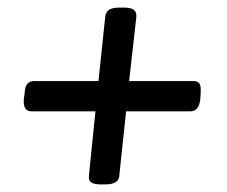

<svg xmlns="http://www.w3.org/2000/svg" viewBox="-20 -486 600 507"><path d="M215 -24 232 -192H63Q40 -192 43 -225L45 -240Q46 -258 52.5 -265Q59 -272 71 -272H240L258 -443Q260 -455 268.5 -460.5Q277 -466 297 -466H306Q326 -466 333.5 -460Q341 -454 340 -441L321 -272H491Q502 -272 506.5 -265.5Q511 -259 510 -242L509 -225Q506 -192 482 -192H313L295 -22Q294 1 257 1H248Q228 1 220.5 -4.5Q213 -10 215 -24Z"/></svg>

Font: Asap-MediumItalic
Style: Italic
Weight: 500
Italic angle: -6°
Designer: Pablo Cosgaya
Foundry: Omnibus-Type
Version: Version 2.000; ttfautohint (v1.8)